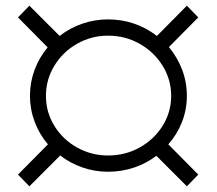

<svg xmlns="http://www.w3.org/2000/svg" viewBox="-20 -654 759 673"><path d="M570 -148 675 -42 635 -1 528 -108Q493 -81 449.5 -66.5Q406 -52 359 -52Q312 -52 269 -67Q226 -82 191 -109L83 -1L43 -42L148 -148Q118 -183 101.5 -227Q85 -271 85 -318Q85 -365 101 -408.5Q117 -452 147 -488L43 -593L83 -634L189 -528Q225 -556 268.5 -571Q312 -586 359 -586Q454 -586 530 -528L635 -634L675 -593L572 -489Q602 -453 618.5 -409.5Q635 -366 635 -318Q635 -270 618 -226.5Q601 -183 570 -148ZM359 -109Q419 -109 469.5 -137Q520 -165 550 -213Q580 -261 580 -318Q580 -375 550 -423.5Q520 -472 469.5 -500.5Q419 -529 359 -529Q300 -529 250 -500.5Q200 -472 170.5 -423.5Q141 -375 141 -318Q141 -261 170.5 -213Q200 -165 250 -137Q300 -109 359 -109Z"/></svg>

Font: TypoPRO Montserrat Alternates
Style: Regular
Weight: 300
Designer: Julieta Ulanovsky
Foundry: Julieta Ulanovsky
Version: Version 6.001